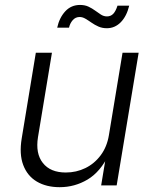

<svg xmlns="http://www.w3.org/2000/svg" viewBox="-20 -758 624 785"><path d="M224.1 7.3Q169.4 7.3 130.6 -15.6Q91.8 -38.6 75 -83.3Q58.1 -127.9 68.8 -192.4L126.5 -542.5H192.4L135.3 -197.3Q124.5 -130.4 155.3 -91.6Q186 -52.7 249 -52.7Q292 -52.7 329.1 -70.8Q366.2 -88.9 391.8 -123.3Q417.5 -157.7 425.3 -205.6L481 -542.5H546.9L457 0H393.6L414.6 -127H425.3Q390.6 -55.2 337.9 -23.9Q285.2 7.3 224.1 7.3ZM417 -642.6Q397.9 -642.6 382.6 -649.4Q367.2 -656.2 354 -665.5Q340.8 -674.8 329.1 -681.6Q317.4 -688.5 305.7 -688.5Q288.6 -688.5 277.3 -675.5Q266.1 -662.6 262.2 -645H213.9Q222.7 -685.5 246.8 -711.7Q271 -737.8 307.1 -737.8Q327.1 -737.8 342 -730.7Q356.9 -723.6 369.1 -714.6Q381.3 -705.6 392.8 -698.2Q404.3 -690.9 417.5 -690.9Q432.6 -690.9 442.9 -701.4Q453.1 -711.9 460.4 -734.9H508.3Q498 -691.9 473.9 -667.2Q449.7 -642.6 417 -642.6Z"/></svg>

Font: Inter 16pt Light
Style: Italic
Weight: 300
Italic angle: -9.3988°
Version: Version 4.001;git-66647c0bb